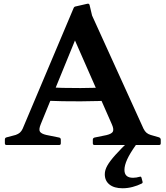

<svg xmlns="http://www.w3.org/2000/svg" viewBox="-20 -775 885 1026"><path d="M15 0Q6 0 6 -10V-29Q6 -39 15 -41L64 -54Q78 -59 86.5 -66.5Q95 -74 101 -87L373 -731Q376 -740 386 -741L447 -755Q457 -757 459 -747L472 -692L747 -87Q754 -73 763 -65.5Q772 -58 785 -54L830 -41Q839 -37 839 -28V-9Q839 0 829 0H485Q476 0 476 -10V-29Q476 -37 485 -40L549 -53Q578 -60 583.5 -72.5Q589 -85 578 -110L348 -633L431 -682L198 -112Q186 -83 193.5 -71.5Q201 -60 227 -54L296 -40Q305 -38 305 -28V-9Q305 0 295 0ZM221 -309Q315 -304 410.5 -304.5Q506 -305 599 -310V-239Q506 -234 410.5 -233.5Q315 -233 221 -237ZM635 231Q590 231 565 211Q540 191 540 156Q540 134 553.5 110Q567 86 596.5 53Q626 20 674 -26L706 0Q674 45 659.5 77Q645 109 645 133Q645 175 691 175Q700 175 709 173.5Q718 172 729 169Q734 168 736 174L742 197Q743 203 737 206Q715 217 688.5 224Q662 231 635 231Z"/></svg>

Font: Hahmlet SemiBold
Style: Regular
Weight: 600
Version: Version 1.002